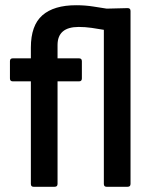

<svg xmlns="http://www.w3.org/2000/svg" viewBox="-20 -714 582 734"><path d="M108 0Q98 0 98 -11V-403H29Q18 -403 18 -414V-480Q18 -491 29 -491H98V-532Q98 -617 142 -655.5Q186 -694 271 -694Q306 -694 337 -689Q368 -684 388 -681L468 -683Q479 -683 479 -672V-11Q479 0 468 0H387Q377 0 377 -11V-600Q355 -604 330 -607.5Q305 -611 281 -611Q200 -611 200 -542V-491H282Q293 -491 293 -480V-414Q293 -403 282 -403H200V-11Q200 0 189 0Z"/></svg>

Font: Sofia Sans Extra Cond
Style: Bold
Weight: 700
Width: 1
Designer: Botio Nikoltchev, Ani Petrova
Foundry: lettersoup
Version: Version 4.100; ttfautohint (v1.8.3)